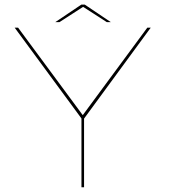

<svg xmlns="http://www.w3.org/2000/svg" viewBox="-20 -792 720 812"><path d="M324.5 0V-291L42 -675H56.5L330 -305L603 -675H617.5L335.5 -290.5V0ZM214 -698.5 324 -772.5H338.5L448.5 -698.5H431.5L331.5 -763L231.5 -698.5Z"/></svg>

Font: Anybody ExtraExpanded Thin
Style: Regular
Weight: 100
Width: 8
Designer: Tyler Finck
Foundry: Etcetera Type Company
Version: Version 1.010; ttfautohint (v1.8.3) -l 8 -r 50 -G 200 -x 14 